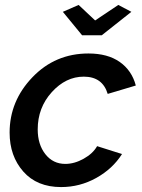

<svg xmlns="http://www.w3.org/2000/svg" viewBox="-20 -749 576 779"><path d="M235 -701 299 -729 366 -666 460 -729 513 -701 393 -606H313ZM19 -211Q19 -339 111.5 -435.5Q204 -532 339 -532Q417 -532 466 -497.5Q515 -463 531 -402L417 -368Q396 -438 320 -438Q247 -438 190 -375Q133 -312 133 -224Q133 -163 164 -123.5Q195 -84 245 -84Q282 -84 319.5 -105Q357 -126 374 -156L475 -124Q437 -64 370.5 -27Q304 10 228 10Q130 10 74.5 -53Q19 -116 19 -211Z"/></svg>

Font: Raleway-v4020 SemiBold
Style: Italic
Weight: 600
Italic angle: -12°
Designer: Matt McInerney, Pablo Impallari, Rodrigo Fuenzalida
Foundry: Matt McInerney, Pablo Impallari, Rodrigo Fuenzalida
Version: Version 4.020;PS 004.020;hotconv 1.0.88;makeotf.lib2.5.64775